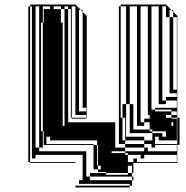

<svg xmlns="http://www.w3.org/2000/svg" viewBox="-20 -720 820 848"><path d="M121 -660V-676H113V-660ZM745 -644V-668L737 -676H729V-644ZM293 -560V-680H281V-692H265V-680H281V-560ZM361 -228V-244H345V-668L337 -676H329V-228ZM553 -260H569V-148H641V-140H653V-132H697V-116H713V-140H653V-148H641V-180H617V-196H641V-212H633V-260H649V-236H665V-228H737V-212H761V-228H737V-236H665V-244H761V-276H713V-292H761V-308H729V-356H745V-324H761V-644H745V-596H729V-644H713V-692H697V-276H713V-260H681V-692H649V-644H633V-692H601V-180H617V-164H585V-692H553V-644H537V-692H513V-700H713L737 -676H745V-668L763 -650V-200H773V-80H763V-200H737V-212H713V-200H737V-196H761V-164H745V-180H737V-164H761V-100H681V-116H653V-132H553ZM121 -132V-148H113V-132ZM121 -68V-84H113V-68ZM569 -20H545V-4H569ZM361 28V60H377V76H563V100H553V92H329V76H345V28ZM121 -644V-660H113V-644ZM121 -628V-644H113V-628ZM173 -680H201V-692H169V-620H173ZM553 -596H537V-644H553ZM649 -596H633V-644H649ZM121 -612V-628H113V-612ZM121 -596V-612H113V-596ZM121 -580V-596H113V-580ZM553 -548H537V-596H553ZM649 -548H633V-596H649ZM745 -548H729V-596H745ZM121 -564V-580H113V-564ZM121 -548V-564H113V-548ZM293 -440V-560H265V-680H249V-692H217V-680H249V-620H257V-560H281V-440ZM121 -516V-532H113V-516ZM121 -532V-548H113V-532ZM745 -500H729V-548H745ZM553 -500H537V-548H553ZM649 -500H633V-548H649ZM121 -500V-516H113V-500ZM121 -484V-500H113V-484ZM553 -452H537V-500H553ZM121 -468V-484H113V-468ZM745 -452H729V-500H745ZM649 -452H633V-500H649ZM121 -452V-468H113V-452ZM649 -404H633V-452H649ZM293 -320V-440H265V-560H257V-440H281V-320ZM121 -436V-452H113V-436ZM745 -404H729V-452H745ZM553 -404H537V-452H553ZM121 -420V-436H113V-420ZM121 -404V-420H113V-404ZM745 -356H729V-404H745ZM121 -388V-404H113V-388ZM553 -356H537V-404H553ZM649 -356H633V-404H649ZM121 -372V-388H113V-372ZM121 -356V-372H113V-356ZM121 -340V-356H113V-340ZM121 -324V-340H113V-324ZM553 -308H537V-356H553ZM649 -308H633V-356H649ZM121 -308V-324H113V-308ZM293 -320H265V-440H257V-320H281V-200H293ZM121 -292V-308H113V-292ZM553 -260H537V-308H553ZM649 -260H633V-308H649ZM121 -276V-292H113V-276ZM121 -260V-276H113V-260ZM121 -244V-260H113V-244ZM521 -244V-260H513V-244ZM521 -228V-244H513V-228ZM121 -228V-244H113V-228ZM521 -212V-228H513V-212ZM121 -212V-228H113V-212ZM121 -196V-212H113V-196ZM121 -180V-196H113V-180ZM121 -148V-164H113V-148ZM121 -84V-100H113V-84ZM121 -164V-180H113V-164ZM265 -164V-200H257V-164ZM121 -116V-132H113V-116ZM121 -100V-116H113V-100ZM185 -100H173V-116H185ZM185 -100V-84H173V-100ZM121 -52V-68H113V-52ZM121 -36V-52H113V-36ZM533 -80H489V-68H533V-52H617V-68H533ZM121 -36H113V-20H121ZM361 -20V28H345V-20ZM761 -4V-36H617V-20H601V-36H545V-44H533V-52H473V-44H533V-36H545V-20H585V-4ZM569 28V44H563V28ZM153 -68V-52H361V-20H345V-36H137V-20H113V-4H313V0H113V-4H105V-692H113V-676H121V-692H113V-700H313L337 -676H345V-668L363 -650V-200H361V-212H313V-692H297V-200H361V-196H297V-200H265V-320H257V-200H281V-180H489V-80H533V-84H505V-200H521V-100H533V-84H617V-68H633V-52H761V-80H665V-68H649V-84H617V-100H533V-200H521V-212H513V-200H505V-692H513V-260H537V-116H617V-100H653V-116H665V-84H761V-80H763V0H569V28H563V12H545V44H563V60H569V76H563V60H377V44H449V52H545V44H449V40H413V28H393V-80H173V-84H393V-80H409V12H413V28H425V12H413V-80H409V-100H201V-116H173V-140H169V-620H161V-140H169V-68H153V-692H137V-68ZM313 100H553V108H313Z"/></svg>

Font: Rubik Broken Fax
Style: Regular
Weight: 400
Designer: Hubert and Fischer, NaN
Foundry: Hubert and Fischer, NaN
Version: Version 2.201